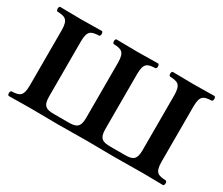

<svg xmlns="http://www.w3.org/2000/svg" viewBox="-110 -928 1408 1211"><g transform="rotate(30 594.0 -322.5)"><path d="M1005 0C1045 0 1117 1 1157 2C1167 -4 1167 -26 1157 -32C1102 -35 1074 -39 1074 -122V-523C1074 -606 1102 -610 1157 -613C1167 -619 1167 -641 1157 -647C1117 -646 1043 -645 1003 -645C963 -645 891 -646 851 -647C841 -641 841 -619 851 -613C906 -610 934 -606 934 -523V-122C934 -52 906 -42 851 -42H747C692 -42 664 -52 664 -122V-523C664 -606 692 -610 747 -613C757 -619 757 -641 747 -647C707 -646 633 -645 593 -645C553 -645 481 -646 441 -647C431 -641 431 -619 441 -613C496 -610 524 -606 524 -523V-122C524 -52 496 -42 441 -42H337C282 -42 254 -52 254 -122V-523C254 -606 282 -610 337 -613C347 -619 347 -641 337 -647C297 -646 223 -645 183 -645C143 -645 71 -646 31 -647C21 -641 21 -619 31 -613C86 -610 114 -606 114 -523V-122C114 -39 86 -35 31 -32C21 -26 21 -4 31 2C71 1 143 0 183 0C247 0 327 2 390 2C431 1 553 0 593 0C657 0 737 2 800 2C862 2 1005 0 1005 0Z"/></g></svg>

Font: Libertinus Serif
Style: Bold
Weight: 700
Designer: Philipp H. Poll, Khaled Hosny
Foundry: Caleb Maclennan
Version: Version 7.050;RELEASE